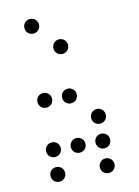

<svg xmlns="http://www.w3.org/2000/svg" viewBox="-77 -733 555 766"><g transform="rotate(-10 200.0 -350.0)"><path d="M100 -620C117 -620 130 -633 130 -650C130 -667 117 -680 100 -680C83 -680 70 -667 70 -650C70 -633 83 -620 100 -620ZM200 -520C217 -520 230 -533 230 -550C230 -567 217 -580 200 -580C183 -580 170 -567 170 -550C170 -533 183 -520 200 -520ZM100 -320C117 -320 130 -333 130 -350C130 -367 117 -380 100 -380C83 -380 70 -367 70 -350C70 -333 83 -320 100 -320ZM200 -320C217 -320 230 -333 230 -350C230 -367 217 -380 200 -380C183 -380 170 -367 170 -350C170 -333 183 -320 200 -320ZM300 -220C317 -220 330 -233 330 -250C330 -267 317 -280 300 -280C283 -280 270 -267 270 -250C270 -233 283 -220 300 -220ZM100 -120C117 -120 130 -133 130 -150C130 -167 117 -180 100 -180C83 -180 70 -167 70 -150C70 -133 83 -120 100 -120ZM200 -120C217 -120 230 -133 230 -150C230 -167 217 -180 200 -180C183 -180 170 -167 170 -150C170 -133 183 -120 200 -120ZM300 -120C317 -120 330 -133 330 -150C330 -167 317 -180 300 -180C283 -180 270 -167 270 -150C270 -133 283 -120 300 -120ZM100 -20C117 -20 130 -33 130 -50C130 -67 117 -80 100 -80C83 -80 70 -67 70 -50C70 -33 83 -20 100 -20ZM300 -20C317 -20 330 -33 330 -50C330 -67 317 -80 300 -80C283 -80 270 -67 270 -50C270 -33 283 -20 300 -20Z"/></g></svg>

Font: TINY 5x3 60
Style: Regular
Weight: 150
Designer: Jack Halten Fahnestock
Foundry: Velvetyne Type Foundry
Version: Version 1.002;hotconv 1.0.109;makeotfexe 2.5.65596